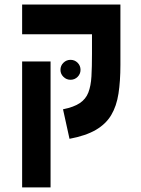

<svg xmlns="http://www.w3.org/2000/svg" viewBox="-20 -606 626 851"><path d="M513.7 -585.9V-318.4Q513.7 -246.1 505.1 -190.9Q496.6 -135.7 472.9 -95.9Q449.2 -56.2 404.8 -30.3Q360.4 -4.4 288.1 9.3L259.3 -121.6Q307.6 -131.3 334 -149.2Q360.4 -167 371.6 -196Q382.8 -225.1 385.3 -267.3Q387.7 -309.6 387.7 -367.2V-454.1H78.1V-585.9ZM204.1 224.6H78.1V-333.5H204.1ZM292.5 -252.4Q274.4 -252.4 261.2 -265.4Q248 -278.3 248 -296.4Q248 -314.9 261.2 -327.9Q274.4 -340.8 292.5 -340.8Q311 -340.8 324 -327.9Q336.9 -314.9 336.9 -296.4Q336.9 -278.3 324 -265.4Q311 -252.4 292.5 -252.4Z"/></svg>

Font: Cascadia Mono PL
Style: Bold
Weight: 700
Monospace: yes
Designer: Aaron Bell
Foundry: Saja Typeworks
Version: Version 2404.023; ttfautohint (v1.8.4)